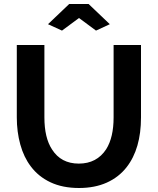

<svg xmlns="http://www.w3.org/2000/svg" viewBox="-20 -935 790 960"><path d="M375 -845 460 -782 529 -814 423 -915H326L220 -814L290 -782ZM240 -188Q202 -246 202 -348V-710H64V-348Q64 -276 81.5 -212.5Q99 -149 134 -103Q172 -52 232.5 -23.5Q293 5 375 5Q454 5 514 -22Q574 -49 613 -99Q685 -191 685 -348V-710H548V-348Q548 -248 511 -189Q464 -117 374 -117Q285 -117 240 -188Z"/></svg>

Font: RT Raleway Bold
Style: Regular
Weight: 400
Designer: Matt McInerney, Pablo Impallari, Rodrigo Fuenzalida — Edited by Milan Moffatt in April 2016
Foundry: Matt McInerney, Pablo Impallari, Rodrigo Fuenzalida — Edited by Milan Moffatt in April 2016
Version: Version 3.001